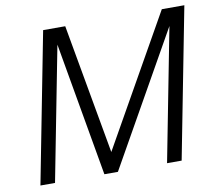

<svg xmlns="http://www.w3.org/2000/svg" viewBox="-78 -791 992 881"><g transform="rotate(-10 418.5 -350.0)"><path d="M41 0H109L230 -623L339 0H402L751 -618L631 0H699L835 -700H730L388 -95L280 -700H177Z"/></g></svg>

Font: Uncut Sans Book Italic
Style: Regular
Weight: 350
Italic angle: -11°
Designer: Kasper Nordkvist
Foundry: UNCUT.wtf
Version: Version 1.304;Glyphs 3.2 (3246)